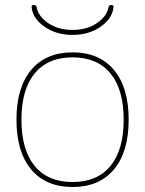

<svg xmlns="http://www.w3.org/2000/svg" viewBox="-20 -740 582 770"><path d="M423 -445.5Q370 -510 271 -510Q172 -510 119 -445.5Q66 -381 66 -260Q66 -139 119 -74.5Q172 -10 271 -10Q370 -10 423 -74.5Q476 -139 476 -260Q476 -381 423 -445.5ZM437 -60.5Q378 10 271 10Q164 10 105 -60.5Q46 -131 46 -260Q46 -389 105 -459.5Q164 -530 271 -530Q378 -530 437 -459.5Q496 -389 496 -260Q496 -131 437 -60.5ZM107 -710Q105 -720 116 -720Q125 -720 127 -711Q133 -675 173 -647.5Q213 -620 271 -620Q329 -620 369 -647.5Q409 -675 415 -711Q417 -720 426 -720Q437 -720 435 -710Q430 -665 383 -632.5Q336 -600 271 -600Q206 -600 159 -632.5Q112 -665 107 -710Z"/></svg>

Font: Rounded Mplus 1c Thin
Style: Regular
Weight: 250
Version: Version 1.059.20150529